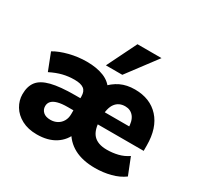

<svg xmlns="http://www.w3.org/2000/svg" viewBox="-163 -953 1187 1155"><g transform="rotate(30 430.5 -375.5)"><path d="M223 11Q162 11 118 -12.5Q74 -36 51 -74.5Q28 -113 28 -156Q28 -211 54 -244.5Q80 -278 141 -293.5Q202 -309 306 -309H355V-225H303Q261 -225 234 -217.5Q207 -210 194.5 -196Q182 -182 182 -162Q182 -138 199.5 -122Q217 -106 250 -106Q276 -106 297 -117.5Q318 -129 330 -150Q342 -171 342 -199V-321Q342 -357 321.5 -372.5Q301 -388 257 -388Q215 -388 176.5 -378.5Q138 -369 94 -347L48 -465Q88 -489 147 -504Q206 -519 267 -519Q336 -519 385.5 -499Q435 -479 460 -435H421Q459 -478 502 -498.5Q545 -519 601 -519Q707 -519 768.5 -451.5Q830 -384 830 -262V-225H496V-309H699L682 -291Q682 -347 660 -374.5Q638 -402 601 -402Q557 -402 533 -370Q509 -338 509 -270V-261Q509 -187 539.5 -153.5Q570 -120 634 -120Q673 -120 710 -129Q747 -138 779 -160L825 -44Q787 -16 735 -2.5Q683 11 627 11Q540 11 481.5 -20.5Q423 -52 393 -112H422Q401 -54 350 -21.5Q299 11 223 11ZM376 -557 477 -762H644L490 -557Z"/></g></svg>

Font: Mulish ExtraLight Black
Style: Regular
Weight: 900
Version: Version 3.603